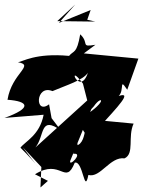

<svg xmlns="http://www.w3.org/2000/svg" viewBox="-61 -777 629 845"><path d="M121 -42 117 48 150 19 93 -10C208 -82 226 43 268 -61C305 -72 310 83 328 -7C381 8 423 -89 487 -80C532 -101 500 -174 527 -233L401 -245C488 -340 523 -383 435 -344C503 -349 453 -451 499 -382L548 -519L308 -542L359 -580C290 -568 334 -587 292 -626C277 -538 263 -556 243 -531C95 -545 37 -505 18 -503C94 -490 -9 -456 -28 -338C66 -331 81 -302 -41 -258L131 -272C114 -182 50 -155 29 -127C105 -54 156 25 39 -129ZM166 -257 155 -318C91 -269 95 -407 170 -376C231 -402 305 -424 326 -457C289 -347 228 -512 304 -409L323 -335L95 -128C137 -181 113 -270 207 -203ZM262 -100C309 -107 241 -39 248 -69L341 -297L352 -309C391 -366 420 -327 277 -247L334 -158C300 -302 335 -122 260 -137C292 -121 286 -15 278 -175ZM270 -757 191 -684 358 -682 323 -690 338 -733 198 -676Z"/></svg>

Font: Asimov Silicon
Style: Regular
Weight: 400
Designer: Google
Version: Version 2.000980; 2014